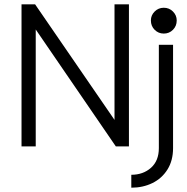

<svg xmlns="http://www.w3.org/2000/svg" viewBox="-20 -680 867 892"><path d="M80 0V-660H143L512 -123V-660H579V0H518L146 -543V0ZM590 132Q645 132 681.5 99.5Q718 67 718 8V-472H784V8Q784 66 758 107.5Q732 149 688 170.5Q644 192 590 192ZM741 -524Q716 -524 698.5 -541.5Q681 -559 681 -585Q681 -609 698.5 -626.5Q716 -644 741 -644Q766 -644 783.5 -626.5Q801 -609 801 -585Q801 -559 783.5 -541.5Q766 -524 741 -524Z"/></svg>

Font: Lil Grotesk
Style: Regular
Weight: 400
Designer: Bastien Sozeau
Foundry: NBR — Bastien Sozeau
Version: Version 4.002; ttfautohint (v1.8.4.7-5d5b)